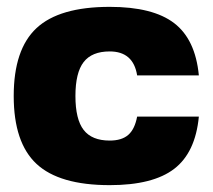

<svg xmlns="http://www.w3.org/2000/svg" viewBox="-20 -530 620 560"><path d="M380 -190H560Q550 -85 488 -37.5Q426 10 300 10Q153 10 86.5 -52Q20 -114 20 -250Q20 -386 86.5 -448Q153 -510 300 -510Q426 -510 488 -462.5Q550 -415 560 -310H380Q369 -380 300 -380Q248 -380 224 -349Q200 -318 200 -250Q200 -182 224 -151Q248 -120 300 -120Q335 -120 354 -136.5Q373 -153 380 -190Z"/></svg>

Font: Fivo Sans Modern Heavy
Style: Regular
Weight: 900
Designer: Alexander Slobzheninov
Foundry: Alexander Slobzheninov
Version: 1.0